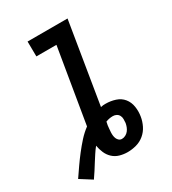

<svg xmlns="http://www.w3.org/2000/svg" viewBox="-188 -835 877 978"><g transform="rotate(-30 250.0 -346.0)"><path d="M4 0Q23 -28 42.5 -56Q62 -84 83 -111Q104 -138 127 -163.5Q150 -189 177 -209L250 -647H132L131 -735H366L288 -259Q295 -261 302 -261.5Q309 -262 316 -262Q346 -262 373.5 -253Q401 -244 418 -223Q435 -202 439.5 -173Q444 -144 439 -115Q435 -90 423 -65.5Q411 -41 390 -23.5Q369 -6 343 1Q317 8 292 8Q268 8 245.5 1.5Q223 -5 206.5 -20.5Q190 -36 181 -57Q172 -78 168 -101Q155 -85 143 -66.5Q131 -48 119.5 -30Q108 -12 96.5 6.5Q85 25 72 43ZM300 -65Q311 -65 321.5 -70.5Q332 -76 339 -85Q346 -94 350 -104.5Q354 -115 356 -126Q357 -137 357 -148.5Q357 -160 352 -169.5Q347 -179 337.5 -184Q328 -189 317 -189Q306 -189 295.5 -187Q285 -185 275 -181L271 -161Q270 -151 269 -141.5Q268 -132 267.5 -122Q267 -112 268 -103Q269 -94 272.5 -85.5Q276 -77 283 -71Q290 -65 300 -65Z"/></g></svg>

Font: Iosevka Semibold Oblique
Style: Regular
Weight: 600
Italic angle: -9°
Monospace: yes
Designer: Belleve Invis
Foundry: Belleve Invis
Version: Version 32.5.0; ttfautohint (v1.8.4)